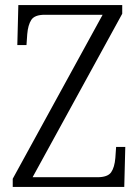

<svg xmlns="http://www.w3.org/2000/svg" viewBox="-20 -734 550 754"><path d="M30 0V-32L383 -676H156Q116 -676 103 -656Q90 -636 87 -600L84 -557H48L52 -714H460V-680L108 -38H362Q403 -38 416.5 -57.5Q430 -77 433 -114L436 -157H472L468 0Z"/></svg>

Font: Noto Serif Hebrew SemiCondensed Light
Style: Regular
Weight: 300
Width: 4
Designer: Monotype Design Team
Foundry: Monotype Imaging Inc.
Version: Version 2.004; ttfautohint (v1.8.4.7-5d5b)